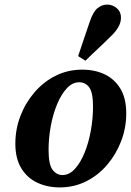

<svg xmlns="http://www.w3.org/2000/svg" viewBox="-20 -803 573 838"><path d="M241 15Q187 15 143 -5.5Q99 -26 73 -68.5Q47 -111 47 -176Q47 -239 69 -296.5Q91 -354 130.5 -400Q170 -446 223 -472.5Q276 -499 339 -499Q394 -499 437 -478.5Q480 -458 505.5 -416Q531 -374 531 -308Q531 -245 509 -187.5Q487 -130 448 -84Q409 -38 356 -11.5Q303 15 241 15ZM253 -39Q282 -39 306.5 -65.5Q331 -92 349 -136Q367 -180 376.5 -233Q386 -286 386 -338Q386 -399 369.5 -421.5Q353 -444 326 -444Q296 -444 271.5 -417.5Q247 -391 229 -347.5Q211 -304 201.5 -252Q192 -200 192 -149Q192 -85 209.5 -62Q227 -39 253 -39ZM321 -558Q334 -596 346.5 -634Q359 -672 372 -709Q387 -753 406.5 -768Q426 -783 448 -783Q471 -783 489.5 -767.5Q508 -752 508 -726Q508 -704 495.5 -683Q483 -662 459 -640Q433 -614 406 -589Q379 -564 353 -538Z"/></svg>

Font: Source Serif Pro
Style: Bold Italic
Weight: 700
Italic angle: -12°
Designer: Frank Grießhammer
Foundry: Adobe Systems Incorporated
Version: Version 3.001;hotconv 1.0.111;makeotfexe 2.5.65597